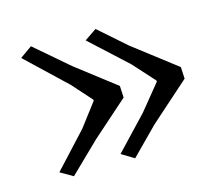

<svg xmlns="http://www.w3.org/2000/svg" viewBox="-73 -608 720 632"><g transform="rotate(-15 287.0 -292.0)"><path d="M541 -283 406 -163 316 -72 273 -98 379 -210 450 -297V-301L384 -374L259 -489L300 -517L392 -436L539 -323ZM331 -275 208 -166 106 -67 63 -92 173 -211 233 -290V-294L174 -360L39 -488L80 -517L194 -419L329 -315Z"/></g></svg>

Font: Alike Angular
Style: Regular
Weight: 400
Designer: Sveta Sebyakina
Foundry: Cyreal (www.cyreal.org)
Version: Version 1.300; ttfautohint (v1.8.4.7-5d5b)